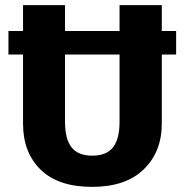

<svg xmlns="http://www.w3.org/2000/svg" viewBox="-20 -713 721 750"><path d="M668 -592V-500H612V-230Q612 -120 541.5 -51.5Q471 17 340 17Q208 17 139 -50Q70 -117 70 -230V-500H13V-592H70V-693H234V-592H447V-693H612V-592ZM447 -237V-500H234V-237Q234 -170 259.5 -137.5Q285 -105 340 -105Q396 -105 421.5 -137.5Q447 -170 447 -237Z"/></svg>

Font: FiraGO
Style: Bold
Weight: 700
Designer: bBox Type
Foundry: bBox Type GmbH
Version: Version 1.001;PS 001.001;hotconv 1.0.88;makeotf.lib2.5.64775